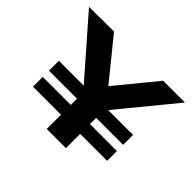

<svg xmlns="http://www.w3.org/2000/svg" viewBox="-139 -825 1027 1027"><g transform="rotate(45 375.0 -311.5)"><path d="M458 0H313V-108H101V-182H313V-229H101V-304H289L11 -622L199 -623L384 -395L571 -623H736L474 -304H662V-229H458V-182H662V-108H458Z"/></g></svg>

Font: Inconsolata ExtraExpanded Black
Style: Regular
Weight: 900
Width: 8
Monospace: yes
Designer: Raph Levien, Cyreal, Brenton Simpson
Foundry: Raph Levien, Cyreal, Google
Version: Version 3.001; ttfautohint (v1.8.2.53-6de2)